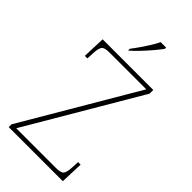

<svg xmlns="http://www.w3.org/2000/svg" viewBox="-285 -999 1067 1067"><g transform="rotate(45 249.0 -465.5)"><path d="M28 0V-22L420 -689H130Q91 -689 81 -675Q71 -661 69 -620L67 -579H47L52 -714H450V-685L62 -25H375Q414 -25 424 -39Q434 -53 436 -93L438 -135H458L453 0ZM196 -784Q211 -803 229 -829Q247 -855 264 -882Q281 -909 291 -931H334V-921Q322 -904 297.5 -875Q273 -846 246 -817.5Q219 -789 198 -771H196Z"/></g></svg>

Font: Noto Serif Devanagari Thin
Style: Regular
Weight: 100
Designer: Universal Thirst, Indian Type Foundry and the Monotype Design Team
Foundry: Monotype Imaging Inc.
Version: Version 2.004; ttfautohint (v1.8.4.7-5d5b)